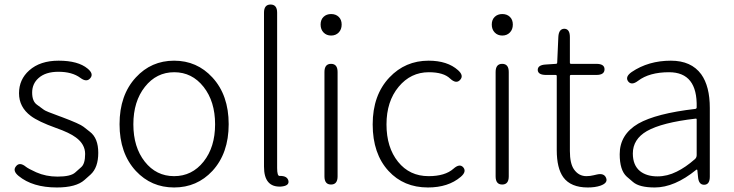

<svg xmlns="http://www.w3.org/2000/svg" viewBox="-20 -815 3241 848"><path d="M231 13Q124 13 62 -38Q34 -61 51 -81Q67 -101 95 -78Q105 -70 140 -54Q183 -35 234 -35Q292 -35 312 -53Q325 -65 339 -77Q356 -92 356 -135Q356 -178 315 -208Q287 -229 227 -250Q149 -278 116 -303Q64 -342 64 -403Q64 -464 109 -504Q157 -547 239 -547Q325 -547 367 -512Q395 -489 379 -470Q363 -450 335 -471Q299 -498 238 -498Q181 -498 150 -470Q122 -445 122 -406Q122 -367 144 -352Q159 -341 174 -330Q181 -324 242 -302L253 -298Q333 -268 349 -255Q363 -244 377 -233Q414 -205 414 -140Q414 -75 380 -44Q367 -32 353 -20Q316 13 231 13Z M580 -60Q508 -138 508 -266.5Q508 -395 580 -473Q648 -547 749 -547Q850 -547 918 -473Q990 -395 990 -266.5Q990 -138 918 -60Q850 13 749 13Q648 13 580 -60ZM619.5 -101Q670 -37 749 -37Q828 -37 879 -101Q930 -165 930 -266Q930 -367 879 -431.5Q828 -496 749.5 -496Q671 -496 620 -431.5Q569 -367 569 -266Q569 -165 619.5 -101Z M1146 -79V-759Q1146 -795 1175 -795Q1204 -795 1204 -759V-73Q1204 -37 1215 -38Q1249 -39 1254 -16Q1258 6 1221 9Q1146 13 1146 -79Z M1442 0Q1413 0 1413 -36V-497Q1413 -533 1442 -533Q1471 -533 1471 -497V-36Q1471 0 1442 0ZM1442.5 -658Q1422 -658 1409 -671.5Q1396 -685 1396 -706.5Q1396 -728 1409 -740.5Q1422 -753 1442.5 -753Q1463 -753 1476 -740.5Q1489 -728 1489 -706.5Q1489 -685 1476 -671.5Q1463 -658 1442.5 -658Z M1870 13Q1763 13 1696 -60Q1626 -136 1626 -265.5Q1626 -395 1700 -473Q1770 -547 1873 -547Q1956 -547 2003 -505Q2030 -481 2012 -462Q1995 -443 1968 -468Q1939 -496 1874 -496Q1794 -496 1740.5 -431.5Q1687 -367 1687 -265.5Q1687 -164 1738 -100.5Q1789 -37 1873 -37Q1946 -37 1983 -70Q2010 -94 2026 -76Q2042 -57 2015 -34Q1960 13 1870 13Z M2198 0Q2169 0 2169 -36V-497Q2169 -533 2198 -533Q2227 -533 2227 -497V-36Q2227 0 2198 0ZM2198.5 -658Q2178 -658 2165 -671.5Q2152 -685 2152 -706.5Q2152 -728 2165 -740.5Q2178 -753 2198.5 -753Q2219 -753 2232 -740.5Q2245 -728 2245 -706.5Q2245 -685 2232 -671.5Q2219 -658 2198.5 -658Z M2576 13Q2501 13 2468 -32Q2439 -72 2439 -152V-479Q2439 -484 2434 -484H2392Q2356 -484 2355 -506Q2355 -528 2390 -530L2435 -533Q2441 -533 2441 -539L2446 -652Q2448 -688 2473 -688Q2497 -687 2497 -651V-538Q2497 -533 2502 -533H2614Q2650 -533 2650 -509Q2650 -484 2614 -484H2502Q2497 -484 2497 -479V-148Q2497 -93 2515 -67Q2536 -37 2570 -37Q2586 -37 2602 -41L2615 -44Q2648 -52 2657 -29Q2666 -7 2632 5Q2609 13 2576 13Z M2872 13Q2804 13 2776 -11Q2762 -23 2748 -35Q2717 -63 2717 -134Q2717 -221 2799 -269Q2878 -314 3051 -334Q3057 -335 3057 -341Q3061 -496 2935 -496Q2848 -496 2798 -458Q2769 -436 2754 -456Q2740 -476 2770 -497Q2844 -547 2943 -547Q3033 -547 3077 -487Q3115 -434 3115 -338V-35Q3115 0 3091 1Q3066 2 3063 -33L3060 -63Q3059 -68 3055 -65Q2959 13 2872 13ZM2884 -36Q2927 -36 2969 -57Q3008 -76 3049 -112Q3057 -119 3057 -130V-287Q3057 -292 3052 -291Q2904 -274 2837 -236Q2775 -200 2775 -137Q2775 -85 2807 -59Q2836 -36 2884 -36Z"/></svg>

Font: Resource Han Rounded JP Light
Style: Regular
Weight: 300
Designer: Cyano Hao (round all glyphs); Ryoko NISHIZUKA 西塚涼子 (kana, bopomofo & ideographs); Paul D. Hunt (Latin, Greek & Cyrillic)
Foundry: Cyano Hao
Version: 0.990